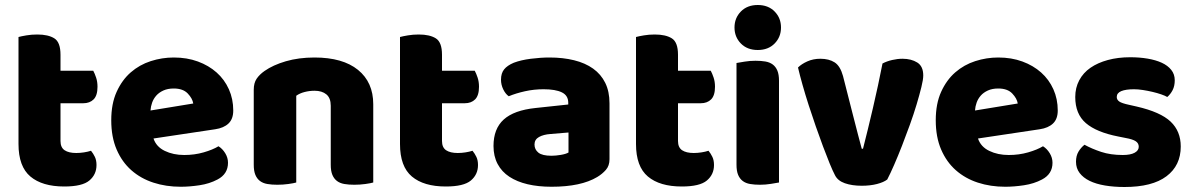

<svg xmlns="http://www.w3.org/2000/svg" viewBox="-20 -731 4773 768"><path d="M222 -167Q222 -141 238.5 -130Q255 -119 285 -119Q300 -119 316 -121.5Q332 -124 344 -128Q353 -117 359.5 -103.5Q366 -90 366 -71Q366 -33 337.5 -9Q309 15 237 15Q149 15 101.5 -25Q54 -65 54 -155V-583Q65 -586 85.5 -589.5Q106 -593 129 -593Q173 -593 197.5 -577.5Q222 -562 222 -512V-448H353Q359 -437 364.5 -420.5Q370 -404 370 -384Q370 -349 354.5 -333.5Q339 -318 313 -318H222Z M703 16Q644 16 593.5 -0.5Q543 -17 505.5 -50Q468 -83 446.5 -133Q425 -183 425 -250Q425 -316 446.5 -363.5Q468 -411 503 -441.5Q538 -472 583 -486.5Q628 -501 675 -501Q728 -501 771.5 -485Q815 -469 846.5 -441Q878 -413 895.5 -374Q913 -335 913 -289Q913 -255 894 -237Q875 -219 841 -214L594 -177Q605 -144 639 -127.5Q673 -111 717 -111Q758 -111 794.5 -121.5Q831 -132 854 -146Q870 -136 881 -118Q892 -100 892 -80Q892 -35 850 -13Q818 4 778 10Q738 16 703 16ZM675 -377Q651 -377 633.5 -369Q616 -361 605 -348.5Q594 -336 588.5 -320.5Q583 -305 582 -289L753 -317Q750 -337 731 -357Q712 -377 675 -377Z M1303 -308Q1303 -339 1285.5 -353.5Q1268 -368 1238 -368Q1218 -368 1198.5 -363Q1179 -358 1165 -348V-1Q1155 2 1133.5 5Q1112 8 1089 8Q1067 8 1049.5 5Q1032 2 1020 -7Q1008 -16 1001.5 -31.5Q995 -47 995 -72V-372Q995 -399 1006.5 -416Q1018 -433 1038 -447Q1072 -471 1123.5 -486Q1175 -501 1238 -501Q1351 -501 1412 -451.5Q1473 -402 1473 -314V-1Q1463 2 1441.5 5Q1420 8 1397 8Q1375 8 1357.5 5Q1340 2 1328 -7Q1316 -16 1309.5 -31.5Q1303 -47 1303 -72Z M1748 -167Q1748 -141 1764.5 -130Q1781 -119 1811 -119Q1826 -119 1842 -121.5Q1858 -124 1870 -128Q1879 -117 1885.5 -103.5Q1892 -90 1892 -71Q1892 -33 1863.5 -9Q1835 15 1763 15Q1675 15 1627.5 -25Q1580 -65 1580 -155V-583Q1591 -586 1611.5 -589.5Q1632 -593 1655 -593Q1699 -593 1723.5 -577.5Q1748 -562 1748 -512V-448H1879Q1885 -437 1890.5 -420.5Q1896 -404 1896 -384Q1896 -349 1880.5 -333.5Q1865 -318 1839 -318H1748Z M2186 -108Q2203 -108 2223.5 -111.5Q2244 -115 2254 -121V-201L2182 -195Q2154 -193 2136 -183Q2118 -173 2118 -153Q2118 -133 2133.5 -120.5Q2149 -108 2186 -108ZM2178 -501Q2232 -501 2276.5 -490Q2321 -479 2352.5 -456.5Q2384 -434 2401 -399.5Q2418 -365 2418 -318V-94Q2418 -68 2403.5 -51.5Q2389 -35 2369 -23Q2304 16 2186 16Q2133 16 2090.5 6Q2048 -4 2017.5 -24Q1987 -44 1970.5 -75Q1954 -106 1954 -147Q1954 -216 1995 -253Q2036 -290 2122 -299L2253 -313V-320Q2253 -349 2227.5 -361.5Q2202 -374 2154 -374Q2116 -374 2080 -366Q2044 -358 2015 -346Q2002 -355 1993 -373.5Q1984 -392 1984 -412Q1984 -438 1996.5 -453.5Q2009 -469 2035 -480Q2064 -491 2103.5 -496Q2143 -501 2178 -501Z M2692 -167Q2692 -141 2708.5 -130Q2725 -119 2755 -119Q2770 -119 2786 -121.5Q2802 -124 2814 -128Q2823 -117 2829.5 -103.5Q2836 -90 2836 -71Q2836 -33 2807.5 -9Q2779 15 2707 15Q2619 15 2571.5 -25Q2524 -65 2524 -155V-583Q2535 -586 2555.5 -589.5Q2576 -593 2599 -593Q2643 -593 2667.5 -577.5Q2692 -562 2692 -512V-448H2823Q2829 -437 2834.5 -420.5Q2840 -404 2840 -384Q2840 -349 2824.5 -333.5Q2809 -318 2783 -318H2692Z M2918 -621Q2918 -659 2943.5 -685Q2969 -711 3011 -711Q3053 -711 3078.5 -685Q3104 -659 3104 -621Q3104 -583 3078.5 -557Q3053 -531 3011 -531Q2969 -531 2943.5 -557Q2918 -583 2918 -621ZM3096 -1Q3085 1 3063.5 4.5Q3042 8 3020 8Q2998 8 2980.5 5Q2963 2 2951 -7Q2939 -16 2932.5 -31.5Q2926 -47 2926 -72V-479Q2937 -481 2958.5 -484.5Q2980 -488 3002 -488Q3024 -488 3041.5 -485Q3059 -482 3071 -473Q3083 -464 3089.5 -448.5Q3096 -433 3096 -408Z M3529 -13Q3515 -2 3488 5Q3461 12 3427 12Q3388 12 3359.5 2Q3331 -8 3320 -30Q3311 -47 3298.5 -77.5Q3286 -108 3272 -145.5Q3258 -183 3243 -226Q3228 -269 3214.5 -311Q3201 -353 3190 -392Q3179 -431 3172 -461Q3186 -475 3209.5 -485.5Q3233 -496 3261 -496Q3296 -496 3318.5 -481.5Q3341 -467 3352 -427L3391 -274Q3402 -229 3412 -192.5Q3422 -156 3427 -136H3432Q3451 -210 3472 -300Q3493 -390 3510 -477Q3527 -486 3548.5 -491Q3570 -496 3590 -496Q3625 -496 3649 -481Q3673 -466 3673 -429Q3673 -413 3665.5 -382.5Q3658 -352 3646.5 -313.5Q3635 -275 3619.5 -232Q3604 -189 3588 -148Q3572 -107 3556.5 -71.5Q3541 -36 3529 -13Z M4001 16Q3942 16 3891.5 -0.5Q3841 -17 3803.5 -50Q3766 -83 3744.5 -133Q3723 -183 3723 -250Q3723 -316 3744.5 -363.5Q3766 -411 3801 -441.5Q3836 -472 3881 -486.5Q3926 -501 3973 -501Q4026 -501 4069.5 -485Q4113 -469 4144.5 -441Q4176 -413 4193.5 -374Q4211 -335 4211 -289Q4211 -255 4192 -237Q4173 -219 4139 -214L3892 -177Q3903 -144 3937 -127.5Q3971 -111 4015 -111Q4056 -111 4092.5 -121.5Q4129 -132 4152 -146Q4168 -136 4179 -118Q4190 -100 4190 -80Q4190 -35 4148 -13Q4116 4 4076 10Q4036 16 4001 16ZM3973 -377Q3949 -377 3931.5 -369Q3914 -361 3903 -348.5Q3892 -336 3886.5 -320.5Q3881 -305 3880 -289L4051 -317Q4048 -337 4029 -357Q4010 -377 3973 -377Z M4703 -145Q4703 -69 4646 -26Q4589 17 4478 17Q4436 17 4400 11Q4364 5 4338.5 -7.5Q4313 -20 4298.5 -39Q4284 -58 4284 -84Q4284 -108 4294 -124.5Q4304 -141 4318 -152Q4347 -136 4384.5 -123.5Q4422 -111 4471 -111Q4502 -111 4518.5 -120Q4535 -129 4535 -144Q4535 -158 4523 -166Q4511 -174 4483 -179L4453 -185Q4366 -202 4323.5 -238.5Q4281 -275 4281 -343Q4281 -380 4297 -410Q4313 -440 4342 -460Q4371 -480 4411.5 -491Q4452 -502 4501 -502Q4538 -502 4570.5 -496.5Q4603 -491 4627 -480Q4651 -469 4665 -451.5Q4679 -434 4679 -410Q4679 -387 4670.5 -370.5Q4662 -354 4649 -343Q4641 -348 4625 -353.5Q4609 -359 4590 -363.5Q4571 -368 4551.5 -371Q4532 -374 4516 -374Q4483 -374 4465 -366.5Q4447 -359 4447 -343Q4447 -332 4457 -325Q4467 -318 4495 -312L4526 -305Q4622 -283 4662.5 -244.5Q4703 -206 4703 -145Z"/></svg>

Font: BALOOCHETTANREGULAR
Style: Book
Weight: 400
Designer: Maithili Shingre and Ek Type
Foundry: Ek Type
Version: Version 1.100;PS 1.000;hotconv 1.0.88;makeotf.lib2.5.647800;